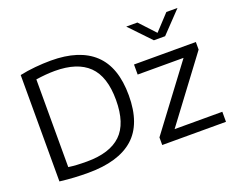

<svg xmlns="http://www.w3.org/2000/svg" viewBox="-124 -1001 1492 1221"><g transform="rotate(-20 622.5 -390.0)"><path d="M282.5 5.5Q236 5.5 190.2 3Q144.5 0.5 90.5 -6V-726Q139.5 -736.5 195 -741.8Q250.5 -747 301 -747Q494 -747 593.2 -654Q692.5 -561 692.5 -370Q692.5 -176 589.5 -85.2Q486.5 5.5 282.5 5.5ZM299 -65Q453.5 -65 529.8 -137.8Q606 -210.5 606 -370.5Q606 -529 530.2 -602.8Q454.5 -676.5 302.5 -676.5Q272.5 -676.5 240.2 -673.8Q208 -671 174.5 -666V-72.5Q201.5 -68.5 231.2 -66.8Q261 -65 299 -65ZM784 0V-51.5L1101 -474.5H790.5V-542.5H1209V-491L892.5 -68H1215.5V0ZM962 -644 826.5 -786H902L1000 -680.5L1098 -786H1173.5L1038 -644Z"/></g></svg>

Font: Encode Sans SmExp
Style: Regular
Weight: 400
Width: 6
Designer: Multiple Designers
Foundry: Impallari Type
Version: Version 3.002; ttfautohint (v1.8.3) -l 8 -r 50 -G 200 -x 14 